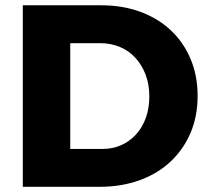

<svg xmlns="http://www.w3.org/2000/svg" viewBox="-20 -721 806 741"><path d="M369.9 -700.6Q453.4 -700.6 521.7 -675.4Q590 -650.3 639.4 -603.9Q688.7 -557.4 715.7 -493.1Q742.7 -428.9 742.7 -350.6Q742.7 -272.3 715.4 -208.2Q688.1 -144.1 638 -97.2Q587.9 -50.3 518 -25.1Q448.1 0 363.4 0H68V-700.6ZM374.6 -146.1Q414.7 -146.1 447.6 -160.7Q480.6 -175.3 505.1 -202.2Q529.6 -229.1 542.9 -266.4Q556.3 -303.6 556.3 -349Q556.3 -394.9 542.1 -432.4Q528 -469.9 502.7 -497.6Q477.4 -525.3 442.6 -539.9Q407.9 -554.4 366.1 -554.4H251.1V-146.1Z"/></svg>

Font: Alexandria
Style: Regular
Weight: 400
Designer: Mohamed Gaber
Foundry: Kief Type Foundry
Version: Version 5.100